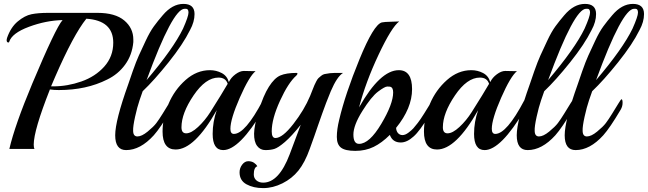

<svg xmlns="http://www.w3.org/2000/svg" viewBox="-20 -764 3324 985"><path d="M664 -548Q658 -482 622 -432.5Q586 -383 530 -356Q423 -302 282 -302Q257 -302 236 -305Q153 -95 153 -22Q153 -7 157 0H28Q56 -121 146 -336Q266 -622 301 -661Q216 -659 128.5 -626.5Q41 -594 27 -549Q26 -546 23 -546Q14 -546 14 -559Q14 -561 16 -569Q35 -624 71 -654Q107 -684 141.5 -691Q176 -698 227 -698H480Q571 -698 617.5 -659Q664 -620 664 -561ZM561 -545Q561 -659 423 -668Q357 -586 263 -370L242 -321H254Q326 -321 397.5 -346Q469 -371 515 -422.5Q561 -474 561 -545Z M955 -610Q919 -537 845 -444.5Q771 -352 712 -296L696 -250Q684 -215 673 -165Q662 -115 663 -94Q663 -64 685 -64Q707 -64 737.5 -89Q768 -114 782 -132.5Q796 -151 814.5 -181Q833 -211 846.5 -233Q860 -255 862 -255Q868 -255 868 -236.5Q868 -218 858 -201Q803 -108 769 -70Q700 6 627 6Q571 6 571 -70Q571 -145 638 -332Q643 -348 661 -399Q679 -450 692 -478.5Q705 -507 727 -554Q749 -601 769.5 -629Q790 -657 815 -686Q864 -744 921 -744Q978 -744 978 -692Q978 -652 955 -610ZM934 -719H927Q866 -719 732 -353Q869 -514 919 -617Q947 -680 947 -699.5Q947 -719 934 -719Z M1231 -400 1281 -399H1291Q1258 -372 1210 -262.5Q1162 -153 1162 -103Q1162 -77 1180 -77Q1238 -77 1328 -248Q1332 -255 1335 -255Q1341 -255 1341 -236.5Q1341 -218 1331 -201Q1208 6 1125 6Q1071 6 1071 -77Q1071 -139 1092 -199Q978 3 881 3Q814 3 814 -89Q814 -159 844.5 -231Q875 -303 932 -353.5Q989 -404 1057 -404Q1089 -404 1117 -389.5Q1145 -375 1154 -343Q1165 -366 1188 -383Q1211 -400 1231 -400ZM1148 -334Q1138 -366 1101 -366Q1035 -366 973 -274.5Q911 -183 911 -111Q911 -80 935 -80Q961 -80 996 -112.5Q1031 -145 1059 -189Q1121 -287 1148 -334Z M1699 -390H1740Q1709 -371 1677 -296Q1651 -233 1633 -181.5Q1615 -130 1611 -119Q1607 -108 1592.5 -65.5Q1578 -23 1569 0Q1544 70 1511 111Q1478 152 1429 176.5Q1380 201 1330 201Q1280 201 1244.5 181.5Q1209 162 1209 120Q1209 98 1222.5 80.5Q1236 63 1253.5 63Q1271 63 1283 71Q1295 79 1300 89Q1282 95 1282 131Q1282 150 1295.5 161.5Q1309 173 1330 173Q1411 173 1466 28L1523 -124Q1476 -65 1441.5 -35.5Q1407 -6 1387.5 0Q1368 6 1341.5 6Q1315 6 1299 -15.5Q1283 -37 1283.5 -78.5Q1284 -120 1307.5 -197Q1331 -274 1359.5 -319Q1388 -364 1418.5 -377Q1449 -390 1502 -390Q1506 -390 1506 -386Q1506 -382 1500 -376Q1459 -340 1416.5 -247Q1374 -154 1374 -90Q1374 -56 1393 -56Q1429 -56 1485 -128Q1541 -200 1571 -272Q1575 -282 1582.5 -301Q1590 -320 1593 -327Q1596 -334 1602.5 -346.5Q1609 -359 1614 -363.5Q1619 -368 1627.5 -375Q1636 -382 1645 -384Q1674 -390 1699 -390Z M2204 -256Q2210 -256 2210 -237.5Q2210 -219 2204 -209L2182 -172Q2133 -91 2102 -64Q2068 -33 2036 -33Q1994 -33 1980 -72Q1939 -31 1897 -10.5Q1855 10 1803 10Q1751 10 1729.5 -6.5Q1708 -23 1708 -61.5Q1708 -100 1720 -149Q1751 -281 1824 -459.5Q1897 -638 1939 -649Q1952 -652 1986.5 -652.5Q2021 -653 2028 -654Q1989 -625 1922.5 -484Q1856 -343 1822 -213Q1930 -404 2026 -404Q2094 -404 2094 -306.5Q2094 -209 2012 -108Q2013 -91 2022 -81Q2031 -71 2045 -71Q2059 -71 2075.5 -83.5Q2092 -96 2100.5 -105.5Q2109 -115 2123 -133Q2137 -151 2156 -181.5Q2175 -212 2188.5 -234Q2202 -256 2204 -256ZM1982 -319Q1979 -320 1966.5 -320Q1954 -320 1919.5 -294Q1885 -268 1839 -194.5Q1793 -121 1793 -73.5Q1793 -26 1822 -26Q1875 -26 1936 -128.5Q1997 -231 1997 -290Q1997 -315 1982 -319Z M2572 -400 2622 -399H2632Q2599 -372 2551 -262.5Q2503 -153 2503 -103Q2503 -77 2521 -77Q2579 -77 2669 -248Q2673 -255 2676 -255Q2682 -255 2682 -236.5Q2682 -218 2672 -201Q2549 6 2466 6Q2412 6 2412 -77Q2412 -139 2433 -199Q2319 3 2222 3Q2155 3 2155 -89Q2155 -159 2185.5 -231Q2216 -303 2273 -353.5Q2330 -404 2398 -404Q2430 -404 2458 -389.5Q2486 -375 2495 -343Q2506 -366 2529 -383Q2552 -400 2572 -400ZM2489 -334Q2479 -366 2442 -366Q2376 -366 2314 -274.5Q2252 -183 2252 -111Q2252 -80 2276 -80Q2302 -80 2337 -112.5Q2372 -145 2400 -189Q2462 -287 2489 -334Z M3015 -610Q2979 -537 2905 -444.5Q2831 -352 2772 -296L2756 -250Q2744 -215 2733 -165Q2722 -115 2723 -94Q2723 -64 2745 -64Q2767 -64 2797.5 -89Q2828 -114 2842 -132.5Q2856 -151 2874.5 -181Q2893 -211 2906.5 -233Q2920 -255 2922 -255Q2928 -255 2928 -236.5Q2928 -218 2918 -201Q2863 -108 2829 -70Q2760 6 2687 6Q2631 6 2631 -70Q2631 -145 2698 -332Q2703 -348 2721 -399Q2739 -450 2752 -478.5Q2765 -507 2787 -554Q2809 -601 2829.5 -629Q2850 -657 2875 -686Q2924 -744 2981 -744Q3038 -744 3038 -692Q3038 -652 3015 -610ZM2994 -719H2987Q2926 -719 2792 -353Q2929 -514 2979 -617Q3007 -680 3007 -699.5Q3007 -719 2994 -719Z M3261 -610Q3225 -537 3151 -444.5Q3077 -352 3018 -296L3002 -250Q2990 -215 2979 -165Q2968 -115 2969 -94Q2969 -64 2991 -64Q3013 -64 3043.5 -89Q3074 -114 3088 -132.5Q3102 -151 3120.5 -181Q3139 -211 3152.5 -233Q3166 -255 3168 -255Q3174 -255 3174 -236.5Q3174 -218 3164 -201Q3109 -108 3075 -70Q3006 6 2933 6Q2877 6 2877 -70Q2877 -145 2944 -332Q2949 -348 2967 -399Q2985 -450 2998 -478.5Q3011 -507 3033 -554Q3055 -601 3075.5 -629Q3096 -657 3121 -686Q3170 -744 3227 -744Q3284 -744 3284 -692Q3284 -652 3261 -610ZM3240 -719H3233Q3172 -719 3038 -353Q3175 -514 3225 -617Q3253 -680 3253 -699.5Q3253 -719 3240 -719Z"/></svg>

Font: Playball
Style: Regular
Weight: 400
Designer: Robert E. Leuschke
Foundry: Robert E. Leuschke
Version: Version 1.001